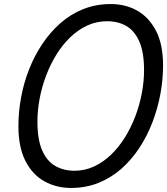

<svg xmlns="http://www.w3.org/2000/svg" viewBox="-20 -910 826 949"><path d="M331 19Q259 19 200 -13.5Q141 -46 106 -114Q71 -182 71 -287Q71 -356 84 -427.5Q97 -499 123.5 -566.5Q150 -634 189 -692.5Q228 -751 278.5 -795.5Q329 -840 391.5 -865Q454 -890 528 -890Q600 -890 658 -857.5Q716 -825 751 -758Q786 -691 786 -585Q786 -516 772.5 -444Q759 -372 733 -304.5Q707 -237 668.5 -178.5Q630 -120 579.5 -75.5Q529 -31 466.5 -6Q404 19 331 19ZM348 -66Q399 -66 444.5 -87Q490 -108 528.5 -145Q567 -182 597.5 -231Q628 -280 649 -335.5Q670 -391 681 -449.5Q692 -508 692 -563Q692 -652 668.5 -705Q645 -758 604.5 -781.5Q564 -805 509 -805Q457 -805 411.5 -784Q366 -763 327.5 -726Q289 -689 259 -640.5Q229 -592 208 -536.5Q187 -481 176 -423Q165 -365 165 -309Q165 -220 188.5 -166.5Q212 -113 253.5 -89.5Q295 -66 348 -66Z"/></svg>

Font: Playwrite IS
Style: Regular
Weight: 400
Designer: Veronika Burian, José Scaglione
Foundry: TypeTogether
Version: Version 1.002